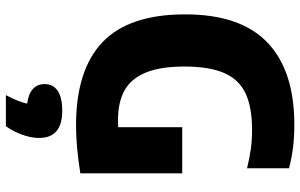

<svg xmlns="http://www.w3.org/2000/svg" viewBox="-208 -582 1044 668"><g transform="rotate(90 314.0 -248.0)"><path d="M583 -360V-5.5Q489.5 9.5 417 9.5Q223 9.5 126.5 -82.8Q30 -175 30 -370Q30 -562.5 127.8 -656.2Q225.5 -750 413.5 -750Q457 -750 493.2 -745.5Q529.5 -741 565.5 -731.5V-585.5Q529 -594.5 497.5 -598.8Q466 -603 433 -603Q354 -603 305.8 -580.8Q257.5 -558.5 234.5 -507Q211.5 -455.5 211.5 -367.5Q211.5 -283.5 232.8 -232.5Q254 -181.5 295 -159Q336 -136.5 398 -136.5Q414.5 -136.5 422.5 -137V-360ZM460 138.5Q460 166 448.2 198Q436.5 230 419 253.5H311Q334.5 209 340.5 179.5Q306 175 289.2 159.2Q272.5 143.5 272.5 118.5Q272.5 89.5 295.5 73.5Q318.5 57.5 366 57.5Q460 57.5 460 138.5Z"/></g></svg>

Font: Encode Sans Condensed ExtraBold
Style: Regular
Weight: 800
Width: 3
Designer: Multiple Designers
Foundry: Impallari Type
Version: Version 2.000